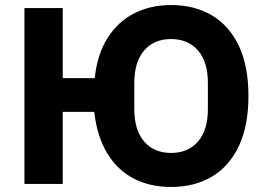

<svg xmlns="http://www.w3.org/2000/svg" viewBox="-20 -730 1056 762"><path d="M659 12Q574 12 509.5 -22Q445 -56 405 -122.5Q365 -189 354 -286H229V0H77V-698H229V-420H356Q366 -515 407 -579.5Q448 -644 512.5 -677Q577 -710 659 -710Q752 -710 821 -669Q890 -628 928 -548Q966 -468 966 -349Q966 -231 928 -150.5Q890 -70 821 -29Q752 12 659 12ZM659 -123Q727 -123 766 -168.5Q805 -214 805 -297V-401Q805 -484 766 -529.5Q727 -575 659 -575Q591 -575 552 -529.5Q513 -484 513 -401V-297Q513 -214 552 -168.5Q591 -123 659 -123Z"/></svg>

Font: IBM Plex Sans
Style: Regular
Weight: 400
Designer: Mike Abbink, Paul van der Laan, Pieter van Rosmalen
Foundry: Bold Monday
Version: Version 3.201